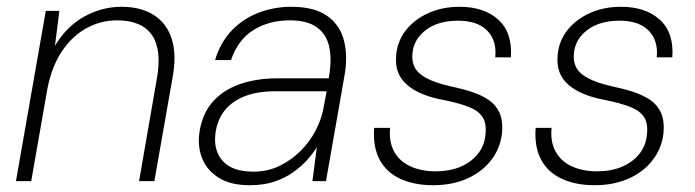

<svg xmlns="http://www.w3.org/2000/svg" viewBox="-20 -534 2048 566"><path d="M27 0 115 -502H155L142 -399Q177 -457 229 -485.5Q281 -514 338 -514Q395 -514 433 -490Q471 -466 486 -420Q501 -374 489 -307L435 0H390L442 -300Q458 -387 428 -430.5Q398 -474 325 -474Q277 -474 235 -451Q193 -428 163 -383.5Q133 -339 120 -274L72 0Z M716 12Q661 12 626.5 -9Q592 -30 577.5 -63.5Q563 -97 567 -136Q573 -192 603 -229Q633 -266 683 -284.5Q733 -303 798 -303H949Q959 -358 950.5 -396Q942 -434 913.5 -454Q885 -474 835 -474Q772 -474 726.5 -445Q681 -416 661 -357H614Q630 -410 664 -445Q698 -480 743.5 -497Q789 -514 838 -514Q906 -514 944 -487.5Q982 -461 994 -414.5Q1006 -368 995 -308L941 0H901L914 -100Q903 -82 885.5 -62.5Q868 -43 844 -26Q820 -9 788.5 1.5Q757 12 716 12ZM727 -28Q769 -28 804 -45Q839 -62 866 -89Q893 -116 910 -148.5Q927 -181 933 -212L943 -265H794Q735 -265 697 -248.5Q659 -232 639 -204Q619 -176 615 -139Q609 -90 637 -59Q665 -28 727 -28Z M1257 12Q1201 12 1160 -7Q1119 -26 1099 -63.5Q1079 -101 1083 -157H1130Q1126 -117 1141.5 -88Q1157 -59 1189 -44Q1221 -29 1264 -29Q1305 -29 1336.5 -42Q1368 -55 1388 -79.5Q1408 -104 1411 -136Q1415 -170 1402.5 -189Q1390 -208 1361.5 -219Q1333 -230 1289 -239Q1255 -245 1227.5 -256Q1200 -267 1181 -283Q1162 -299 1153.5 -321Q1145 -343 1148 -373Q1152 -414 1177 -445.5Q1202 -477 1243 -495.5Q1284 -514 1335 -514Q1407 -514 1449 -476Q1491 -438 1486 -365H1440Q1445 -414 1416.5 -443.5Q1388 -473 1330 -473Q1272 -473 1236 -446Q1200 -419 1196 -378Q1193 -354 1202.5 -335.5Q1212 -317 1237.5 -303.5Q1263 -290 1306 -280Q1340 -273 1369.5 -263.5Q1399 -254 1420.5 -239.5Q1442 -225 1452.5 -201.5Q1463 -178 1460 -142Q1455 -97 1428 -62Q1401 -27 1357 -7.5Q1313 12 1257 12Z M1733 12Q1677 12 1636 -7Q1595 -26 1575 -63.5Q1555 -101 1559 -157H1606Q1602 -117 1617.5 -88Q1633 -59 1665 -44Q1697 -29 1740 -29Q1781 -29 1812.5 -42Q1844 -55 1864 -79.5Q1884 -104 1887 -136Q1891 -170 1878.5 -189Q1866 -208 1837.5 -219Q1809 -230 1765 -239Q1731 -245 1703.5 -256Q1676 -267 1657 -283Q1638 -299 1629.5 -321Q1621 -343 1624 -373Q1628 -414 1653 -445.5Q1678 -477 1719 -495.5Q1760 -514 1811 -514Q1883 -514 1925 -476Q1967 -438 1962 -365H1916Q1921 -414 1892.5 -443.5Q1864 -473 1806 -473Q1748 -473 1712 -446Q1676 -419 1672 -378Q1669 -354 1678.5 -335.5Q1688 -317 1713.5 -303.5Q1739 -290 1782 -280Q1816 -273 1845.5 -263.5Q1875 -254 1896.5 -239.5Q1918 -225 1928.5 -201.5Q1939 -178 1936 -142Q1931 -97 1904 -62Q1877 -27 1833 -7.5Q1789 12 1733 12Z"/></svg>

Font: DM Sans 16pt ExtraLight
Style: Italic
Weight: 250
Italic angle: -10°
Version: Version 4.004;gftools[0.9.30]